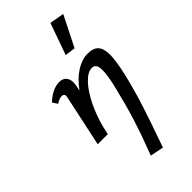

<svg xmlns="http://www.w3.org/2000/svg" viewBox="-303 -783 1145 1145"><g transform="rotate(-45 269.5 -211.0)"><path d="M380 -502 314 -511 385 -711 477 -695ZM503 -325Q503 -278 482 -183Q457 -78 427 16.5Q397 111 334 289L249 272Q298 144 328 48Q358 -48 386 -165Q406 -245 406 -291Q406 -321 397 -334Q388 -347 370 -347Q335 -347 295.5 -305.5Q256 -264 221.5 -193.5Q187 -123 167 -41L158 0H73L142 -323Q144 -331 144 -337Q144 -355 124 -355Q103 -355 77 -337L56 -369Q84 -396 114.5 -410.5Q145 -425 172 -425Q202 -425 217 -408Q232 -391 232 -362Q232 -352 228 -330L222 -303Q266 -363 315.5 -394Q365 -425 412 -425Q460 -425 481.5 -401Q503 -377 503 -325Z"/></g></svg>

Font: Ysabeau Infant Semibold
Style: Italic
Weight: 600
Italic angle: -12°
Designer: Christian Thalmann (Catharsis Fonts)
Version: Version 0.003